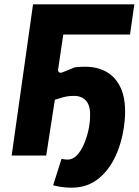

<svg xmlns="http://www.w3.org/2000/svg" viewBox="-20 -720 642 889"><path d="M311 149Q286 149 263.5 145.5Q241 142 226 138L265 15Q271 17 280 18Q289 19 293 19Q317 19 336 -1Q355 -21 368.5 -52Q382 -83 389.5 -117.5Q397 -152 397 -181Q399 -230 379 -253Q359 -276 323 -276Q295 -276 271.5 -269.5Q248 -263 234 -258L194 0H34L133 -700H602L582 -560H273L249 -398Q248 -390 253.5 -385.5Q259 -381 269 -385L326 -408Q339 -410 351.5 -410.5Q364 -411 375 -411Q430 -411 472.5 -387.5Q515 -364 538.5 -314Q562 -264 559 -185Q554 -94 524 -18Q494 58 440.5 103.5Q387 149 311 149Z"/></svg>

Font: Finlandica
Style: Bold Italic
Weight: 700
Italic angle: -8°
Designer: Niklas Ekholm, Juho Hiilivirta, Jaakko Suomalainen
Foundry: Helsinki Type Studio
Version: Version 1.064; ttfautohint (v1.8.4.7-5d5b)